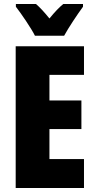

<svg xmlns="http://www.w3.org/2000/svg" viewBox="-20 -947 483 967"><path d="M156 -767H303C324 -806 370 -875 398 -913V-927H299C279 -911 256 -887 229 -854C203 -886 181 -910 161 -927H60V-913C86 -880 139 -802 156 -767ZM403 0V-146H229V-297H390V-441H229V-570H403V-714H59V0Z"/></svg>

Font: Noto Sans Lao Looped ExtraCondensed Black
Style: Regular
Weight: 900
Width: 2
Designer: Mark Frömberg, Ben Mitchell
Foundry: The Fontpad Ltd
Version: Version 1.002